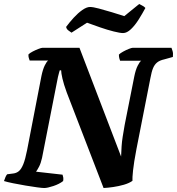

<svg xmlns="http://www.w3.org/2000/svg" viewBox="-31 -944 889 964"><path d="M191 0Q181 0 155 -3.5Q129 -7 96.5 -12.5Q64 -18 34.5 -24Q5 -30 -11 -35Q-8 -45 -3.5 -55Q1 -65 5 -69L36 -73Q52 -75 64 -85Q76 -95 86 -119.5Q96 -144 105 -190L177 -562Q184 -596 194 -616Q204 -636 211 -640H118Q116 -645 113.5 -653.5Q111 -662 112 -671Q119 -678 133.5 -685.5Q148 -693 162.5 -698.5Q177 -704 182 -704H368L577 -158Q578 -186 579.5 -209Q581 -232 585 -257.5Q589 -283 595 -317L643 -559Q650 -594 660.5 -614.5Q671 -635 678 -639H572Q570 -644 568 -651.5Q566 -659 566 -670Q573 -677 587.5 -685Q602 -693 616 -698.5Q630 -704 635 -704H830Q832 -699 835.5 -687.5Q839 -676 837 -658L794 -646Q771 -641 758 -630.5Q745 -620 737.5 -602Q730 -584 724 -551L654 -195Q641 -127 637 -88.5Q633 -50 634 -36Q617 -24 591 -16.5Q565 -9 537.5 -5Q510 -1 489 0L304 -480Q289 -521 282.5 -549.5Q276 -578 276 -591H269Q268 -587 265.5 -579Q263 -571 260 -557.5Q257 -544 253 -522L180 -151Q174 -124 165 -107Q156 -90 150 -82L283 -67Q285 -62 286.5 -53.5Q288 -45 286 -35Q267 -20 237 -10Q207 0 191 0ZM587 -778Q572 -778 540 -786Q508 -794 472 -806.5Q436 -819 406 -830L328 -780Q322 -784 312.5 -791Q303 -798 301 -809Q318 -832 339 -855Q360 -878 382 -893.5Q404 -909 421 -909Q436 -909 466 -901Q496 -893 531 -882.5Q566 -872 593 -863L668 -924Q674 -920 683 -916Q692 -912 699 -904Q684 -876 665.5 -846.5Q647 -817 626.5 -797.5Q606 -778 587 -778Z"/></svg>

Font: Texturina 12pt ExtraBold
Style: Italic
Weight: 800
Italic angle: -11°
Designer: Guillermo Torres Carreño
Foundry: Omnibus-Type
Version: Version 1.002